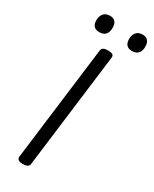

<svg xmlns="http://www.w3.org/2000/svg" viewBox="-273 -1153 989 1231"><g transform="rotate(30 221.0 -537.5)"><path d="M137 14Q115 14 104.5 7Q94 0 95 -15L201 -863Q203 -877 214.5 -883.5Q226 -890 248 -890Q271 -890 281.5 -883.5Q292 -877 290 -862L184 -14Q183 0 171.5 7Q160 14 137 14ZM139 -963Q113 -963 99 -977.5Q85 -992 85 -1021Q85 -1051 101 -1070Q117 -1089 148 -1089Q173 -1089 186.5 -1074.5Q200 -1060 200 -1030Q201 -1000 186 -981.5Q171 -963 139 -963ZM380 -963Q355 -963 341 -977.5Q327 -992 327 -1021Q327 -1051 342.5 -1070Q358 -1089 390 -1089Q414 -1089 428 -1074.5Q442 -1060 442 -1030Q443 -1000 427.5 -981.5Q412 -963 380 -963Z"/></g></svg>

Font: Playwrite GB J
Style: Italic
Weight: 400
Italic angle: -7.01216°
Designer: Veronika Burian, José Scaglione
Foundry: TypeTogether
Version: Version 1.002